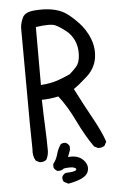

<svg xmlns="http://www.w3.org/2000/svg" viewBox="-60 -829 620 989"><g transform="rotate(-5 250.0 -334.0)"><path d="M252.9 119.1 230.5 107.4Q222.7 97.7 224.6 82Q230.5 68.4 244.1 62.5Q287.1 61.5 296.4 54.2Q305.7 46.9 291 40Q276.4 33.2 236.3 39.1Q222.7 50.8 203.1 48.8Q189.5 43 183.6 29.3V11.7Q201.2 -9.8 208 -36.1Q214.8 -62.5 230.5 -85.9Q240.2 -93.8 256.8 -91.8Q270.5 -85.9 276.4 -72.3V-54.7L262.7 -17.6Q315.4 -23.4 342.8 6.8Q370.1 37.1 355 70.3Q339.8 103.5 252.9 119.1ZM115.2 -3.9 95.7 -13.7Q80.1 -39.1 84 -74.2Q82 -157.2 82 -206.1Q82 -254.9 80.1 -703.1Q82 -728.5 94.7 -754.9Q107.4 -781.2 157.2 -785.2Q207 -789.1 245.6 -782.2Q284.2 -775.4 311.5 -758.8Q338.9 -742.2 377 -703.1Q415 -664.1 434.6 -613.8Q454.1 -563.5 445.3 -511.7Q436.5 -460 394 -421.4Q351.6 -382.8 323.2 -364.3Q370.1 -272.5 408.2 -204.1Q446.3 -135.7 465.8 -80.1L456.1 -60.5Q442.4 -48.8 420.9 -50.8L401.4 -60.5Q360.4 -118.2 321.3 -199.2Q282.2 -280.3 240.2 -333Q193.4 -323.2 154.3 -323.2Q156.2 -241.2 159.2 -177.7Q162.1 -114.3 162.1 -70.3Q164.1 -39.1 150.4 -13.7Q136.7 -2 115.2 -3.9ZM309.6 -442.4Q327.1 -458 344.7 -477.5Q362.3 -497.1 364.3 -538.1Q366.2 -579.1 351.6 -611.3Q336.9 -643.6 310.5 -664.6Q284.2 -685.5 259.3 -698.2Q234.4 -710.9 156.2 -699.2V-399.4Q207 -403.3 241.7 -415Q276.4 -426.8 309.6 -442.4Z"/></g></svg>

Font: NaikaiFont
Style: Regular
Weight: 400
Version: Version 1.67